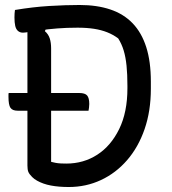

<svg xmlns="http://www.w3.org/2000/svg" viewBox="-20 -740 690 770"><path d="M15 -367H298Q321 -367 329.5 -357Q338 -347 338 -323Q338 -316 337 -308.5Q336 -301 335 -296H51Q30 -296 22 -307.5Q14 -319 14 -352Q14 -356 14 -360.5Q14 -365 15 -367ZM585 -384Q585 -295 560 -222.5Q535 -150 490 -98Q445 -46 385 -18Q325 10 256 10Q236 10 218 8.5Q200 7 184 4Q168 1 154 -4Q140 -9 128.5 -15.5Q117 -22 109 -30Q97 -42 93.5 -51Q90 -60 90 -76Q90 -146 90 -217Q90 -288 90 -359.5Q90 -431 90 -502Q90 -573 90 -645H173L160 -615Q174 -603 179.5 -586Q185 -569 185 -546Q185 -492 185 -435Q185 -378 185 -321Q185 -264 185 -206.5Q185 -149 185 -91Q192 -89 202.5 -87Q213 -85 224.5 -84.5Q236 -84 246 -84Q315 -84 370 -119.5Q425 -155 458 -222.5Q491 -290 491 -386V-396Q491 -442 487.5 -476.5Q484 -511 476 -537.5Q468 -564 454 -586Q434 -601 410 -610.5Q386 -620 357 -624.5Q328 -629 291 -629Q247 -629 210 -626Q173 -623 144.5 -619Q116 -615 97.5 -612Q79 -609 72 -609Q60 -609 52 -616Q44 -623 41 -636.5Q38 -650 38 -670Q38 -679 38.5 -686Q39 -693 40 -700Q76 -706 110 -710Q144 -714 177 -716Q210 -718 240.5 -719Q271 -720 299 -720Q369 -720 422.5 -702Q476 -684 512 -646.5Q548 -609 566.5 -551Q585 -493 585 -413Z"/></svg>

Font: Recursive Casual
Style: Regular
Weight: 400
Version: Version 1.047